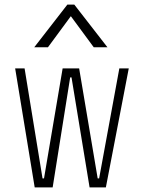

<svg xmlns="http://www.w3.org/2000/svg" viewBox="-20 -815 626 835"><path d="M369.6 0 291 -478.5H285.2L209 0H130.9L45.9 -517.6H86.9L165 -39.1H171.4L252.4 -517.6H324.2L404.8 -39.1H411.1L499 -517.6H540L440.4 0ZM128.9 -609.4 272.9 -794.9H303.2L447.3 -609.4H387.7L288.1 -744.6L188.5 -609.4Z"/></svg>

Font: Cascadia Mono NF ExtraLight
Style: Regular
Weight: 200
Monospace: yes
Designer: Aaron Bell
Foundry: Saja Typeworks
Version: Version 2404.023; ttfautohint (v1.8.4)